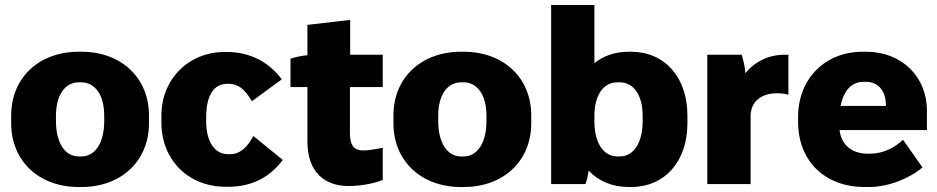

<svg xmlns="http://www.w3.org/2000/svg" viewBox="-20 -740 3768 772"><path d="M297 12H307C468 12 579 -93 579 -244V-276C579 -427 468 -532 307 -532H297C136 -532 25 -427 25 -276V-244C25 -93 136 12 297 12ZM297 -111C241 -111 205 -166 205 -253V-275C205 -357 241 -409 297 -409H307C363 -409 399 -357 399 -275V-253C399 -166 363 -111 307 -111Z M888 11H897C992 11 1064 -26 1117 -97L999 -193C971 -143 942 -120 906 -120H897C844 -120 809 -169 809 -252V-268C809 -357 840 -403 894 -403H899C936 -403 963 -384 993 -333L1113 -421C1059 -493 983 -531 892 -531H883C739 -531 629 -422 629 -276V-247C629 -99 735 11 888 11Z M1382 8C1422 8 1481 0 1519 -17V-146C1500 -142 1463 -135 1440 -135C1405 -135 1387 -154 1387 -205V-390H1519V-520H1388V-660L1216 -640V-518C1193 -516 1166 -510 1148 -504V-390H1216V-172C1216 -47 1286 8 1382 8Z M1834 12H1844C2005 12 2116 -93 2116 -244V-276C2116 -427 2005 -532 1844 -532H1834C1673 -532 1562 -427 1562 -276V-244C1562 -93 1673 12 1834 12ZM1834 -111C1778 -111 1742 -166 1742 -253V-275C1742 -357 1778 -409 1834 -409H1844C1900 -409 1936 -357 1936 -275V-253C1936 -166 1900 -111 1844 -111Z M2508 12H2517C2653 12 2744 -91 2744 -244V-276C2744 -429 2653 -532 2517 -532H2508C2454 -532 2407 -516 2370 -486V-720H2196V0H2334C2340 -14 2344 -35 2347 -54C2386 -12 2442 12 2508 12ZM2462 -111C2406 -111 2370 -166 2370 -253V-275C2370 -357 2406 -409 2462 -409H2472C2528 -409 2564 -357 2564 -275V-253C2564 -166 2528 -111 2472 -111Z M2824 0H2998V-272C2998 -329 3038 -365 3104 -365C3120 -365 3139 -363 3150 -359V-520H3135C3070 -520 3015 -492 2977 -446C2976 -467 2969 -500 2962 -520H2824Z M3457 12H3475C3551 12 3639 -23 3689 -67L3611 -178C3578 -147 3532 -122 3478 -122H3469C3406 -122 3363 -157 3356 -216V-217H3707V-296C3707 -432 3605 -532 3463 -532H3449C3297 -532 3189 -423 3189 -270V-250C3189 -93 3296 12 3457 12ZM3360 -314C3372 -376 3404 -411 3452 -411H3461C3509 -411 3541 -378 3542 -319V-314Z"/></svg>

Font: Fixel Text ExtraBold
Style: Regular
Weight: 800
Width: 4
Designer: AlfaBravo + MacPaw
Foundry: Kyrylo Tkachov, Marchela Mozhyna, Serhii Makarenko, Maria Weinstein, Zakhar Kryvoshyya
Version: Version 1.211